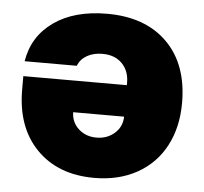

<svg xmlns="http://www.w3.org/2000/svg" viewBox="-45 -602 698 656"><g transform="rotate(5 304.0 -274.0)"><path d="M296.9 -555.4Q428.3 -555.4 503.2 -480.8Q578.1 -406.2 578.1 -274.1Q578.1 -190.3 544.4 -126.6Q510.7 -62.9 447.6 -27.9Q384.6 7.1 301.1 7.1Q176.8 7.1 103.3 -68Q29.8 -143.1 29.8 -272.7V-318.2H384.9V-326.7Q384.9 -366.8 360.3 -392.2Q335.6 -417.6 292.6 -417.6Q262.1 -417.6 239.7 -404.8Q217.3 -392 208.8 -369.3H29.8Q43.7 -455.6 114.2 -505.5Q184.7 -555.4 296.9 -555.4ZM384.9 -210.2H210.2Q210.9 -175.4 235.6 -153.1Q260.3 -130.7 296.9 -130.7Q333.5 -130.7 358.8 -153.1Q384.2 -175.4 384.9 -210.2Z"/></g></svg>

Font: Karasuma Gothic
Style: Black
Weight: 900
Designer: Rasmus Andersson / Ryoko Nishizuka
Foundry: Genbu
Version: Version 1.00